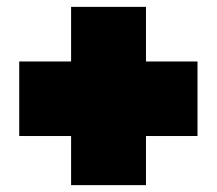

<svg xmlns="http://www.w3.org/2000/svg" viewBox="-20 -638 631 559"><path d="M187 -618H405V-459H555V-242H405V-99H187V-242H36V-459H187Z"/></svg>

Font: Erica One
Style: Regular
Weight: 400
Designer: Miguel Hernandez
Foundry: Miguel Hernandez
Version: Version 1.003